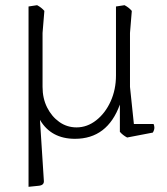

<svg xmlns="http://www.w3.org/2000/svg" viewBox="-20 -525 642 740"><path d="M569 -14 470 5Q453 -4 442 -17V-122Q394 10 269 10Q177 10 134 -63L149 171Q151 189 129 191L90 195V-500L123 -505Q140 -496 151 -483L144 -398V-190Q144 -146 161.5 -111Q179 -76 208.5 -55Q238 -34 275 -34Q316 -34 351 -61.5Q386 -89 406.5 -134.5Q427 -180 427 -234V-500L460 -505Q477 -496 488 -483L481 -398V-190L496 -47H572Q575 -40 575 -33Q575 -24 569 -14Z"/></svg>

Font: Scope One
Style: Regular
Weight: 400
Designer: Dalton Maag Ltd
Foundry: Dalton Maag Ltd
Version: Version 1.001; ttfautohint (v1.4.1) -l 11 -r 50 -G 50 -x 14 